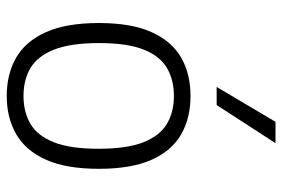

<svg xmlns="http://www.w3.org/2000/svg" viewBox="-157 -691 858 584"><g transform="rotate(90 272.0 -399.0)"><path d="M272 9.5Q205 9.5 155.2 -19.2Q105.5 -48 77.8 -109.8Q50 -171.5 50 -270.5Q50 -369 77.5 -430.5Q105 -492 154.8 -520.8Q204.5 -549.5 272 -549.5Q339 -549.5 388.8 -521Q438.5 -492.5 466 -431Q493.5 -369.5 493.5 -270.5Q493.5 -172 466 -110.2Q438.5 -48.5 388.5 -19.5Q338.5 9.5 272 9.5ZM272 -41.5Q321 -41.5 357 -62.8Q393 -84 412.8 -134Q432.5 -184 432.5 -269Q432.5 -356 412.8 -406Q393 -456 357 -477.5Q321 -499 272 -499Q223 -499 186.8 -477.8Q150.5 -456.5 130.8 -406.8Q111 -357 111 -272Q111 -185 130.8 -134.8Q150.5 -84.5 186.5 -63Q222.5 -41.5 272 -41.5ZM244.5 -629 350.5 -808H415.5L299.5 -629Z"/></g></svg>

Font: Encode Sans Condensed Thin Light
Style: Regular
Weight: 300
Version: Version 3.002